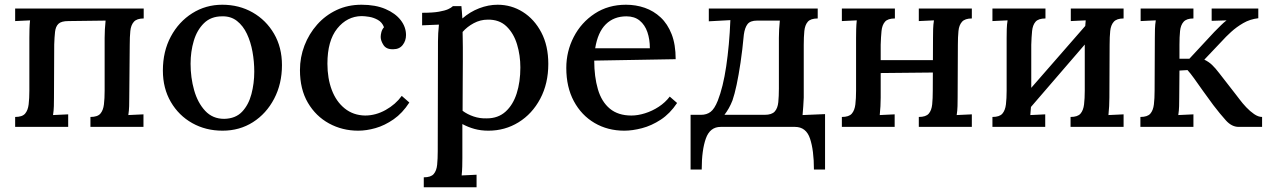

<svg xmlns="http://www.w3.org/2000/svg" viewBox="-20 -536 5362 811"><path d="M44 0V-42Q74 -42 86 -56Q98 -70 101 -95Q104 -120 104 -153V-376Q104 -394 104.5 -413Q105 -432 107 -450L44 -447V-500H587V-458Q558 -458 545.5 -444Q533 -430 530.5 -405Q528 -380 528 -347L526 -124Q526 -106 525.5 -87.5Q525 -69 522 -50L586 -53V0H362V-42Q392 -42 404 -56Q416 -70 419 -95Q422 -120 422 -153V-376Q422 -394 423 -412Q424 -430 426 -449L269 -447Q239 -447 227 -435.5Q215 -424 212.5 -401.5Q210 -379 209 -348L208 -124Q208 -106 207.5 -87.5Q207 -69 204 -50L268 -53V0Z M920 16Q849 16 792 -16Q735 -48 701.5 -105.5Q668 -163 668 -238Q668 -319 701.5 -381.5Q735 -444 792 -480Q849 -516 919 -516Q990 -516 1047 -483.5Q1104 -451 1137.5 -393.5Q1171 -336 1171 -261Q1171 -182 1138 -119Q1105 -56 1048.5 -20Q992 16 920 16ZM927 -34Q975 -35 1002.5 -64Q1030 -93 1042 -138.5Q1054 -184 1054 -233Q1054 -276 1046.5 -317.5Q1039 -359 1023 -393Q1007 -427 981 -447.5Q955 -468 918 -467Q871 -467 841.5 -438Q812 -409 798.5 -363.5Q785 -318 785 -267Q785 -208 800 -155Q815 -102 846.5 -68Q878 -34 927 -34Z M1493 16Q1426 16 1370 -14.5Q1314 -45 1280.5 -102Q1247 -159 1247 -240Q1247 -294 1266 -343.5Q1285 -393 1319.5 -432Q1354 -471 1401.5 -493.5Q1449 -516 1507 -516Q1566 -516 1608 -498Q1650 -480 1672.5 -451Q1695 -422 1695 -388Q1695 -364 1681 -346Q1667 -328 1641 -328Q1612 -327 1600 -345.5Q1588 -364 1588 -380Q1588 -389 1591 -400.5Q1594 -412 1602 -421Q1594 -442 1576 -452Q1558 -462 1539 -465Q1520 -468 1507 -468Q1446 -467 1404.5 -415.5Q1363 -364 1363 -267Q1363 -205 1381.5 -156Q1400 -107 1436 -78Q1472 -49 1522 -48Q1567 -48 1609 -71.5Q1651 -95 1677 -131L1709 -103Q1680 -58 1642.5 -32Q1605 -6 1566.5 5Q1528 16 1493 16Z M1770 255V213Q1800 213 1812 199Q1824 185 1826.5 160Q1829 135 1829 102L1830 -361Q1830 -377 1831 -395.5Q1832 -414 1834 -432Q1817 -431 1798 -430.5Q1779 -430 1763 -429V-482Q1808 -482 1833.5 -486.5Q1859 -491 1872.5 -497Q1886 -503 1893 -510H1929Q1930 -500 1931 -486Q1932 -472 1933 -458Q1965 -486 2004 -501Q2043 -516 2082 -516Q2140 -516 2188.5 -485.5Q2237 -455 2266.5 -399Q2296 -343 2296 -266Q2296 -183 2262 -119Q2228 -55 2170.5 -19.5Q2113 16 2043 16Q2011 16 1984 8.5Q1957 1 1933 -12V131Q1933 149 1932.5 167.5Q1932 186 1930 205Q1946 204 1962.5 203.5Q1979 203 1993 202V255ZM2036 -36Q2084 -36 2115.5 -64.5Q2147 -93 2162.5 -141.5Q2178 -190 2178 -251Q2178 -302 2164 -348.5Q2150 -395 2119.5 -424.5Q2089 -454 2040 -453Q2009 -453 1981 -438Q1953 -423 1934 -401Q1934 -388 1934.5 -373Q1935 -358 1935 -335.5Q1935 -313 1935 -278.5Q1935 -244 1934.5 -192.5Q1934 -141 1934 -68Q1954 -53 1980.5 -44Q2007 -35 2036 -36Z M2617 16Q2547 16 2491.5 -16.5Q2436 -49 2404 -108.5Q2372 -168 2372 -249Q2372 -319 2403.5 -380Q2435 -441 2492 -478.5Q2549 -516 2624 -516Q2666 -516 2703.5 -503Q2741 -490 2770.5 -462.5Q2800 -435 2817 -391.5Q2834 -348 2834 -286L2490 -280Q2490 -212 2505.5 -159Q2521 -106 2556 -77Q2591 -48 2647 -48Q2674 -48 2704.5 -57.5Q2735 -67 2762.5 -85Q2790 -103 2809 -128L2840 -101Q2810 -56 2771 -30.5Q2732 -5 2691.5 5.5Q2651 16 2617 16ZM2494 -332H2725Q2725 -370 2714.5 -400.5Q2704 -431 2682 -449Q2660 -467 2626 -467Q2573 -467 2539 -433.5Q2505 -400 2494 -332Z M2897 180V-51H2941Q2965 -51 2981.5 -63.5Q2998 -76 3012 -111Q3023 -139 3032 -175.5Q3041 -212 3047.5 -256Q3054 -300 3058.5 -349Q3063 -398 3065 -451L2974 -446V-500H3434V-458Q3404 -458 3392 -444Q3380 -430 3377.5 -405Q3375 -380 3375 -347V-124Q3374 -106 3373 -87.5Q3372 -69 3370 -50L3465 -54V180H3418Q3418 99 3401.5 49.5Q3385 0 3338 0H3024Q2979 0 2961.5 49Q2944 98 2944 180ZM3040 -51H3210Q3240 -51 3252.5 -65Q3265 -79 3267.5 -104.5Q3270 -130 3270 -162V-376Q3270 -394 3271 -412Q3272 -430 3274 -449H3178Q3149 -449 3137.5 -434Q3126 -419 3122 -390Q3116 -325 3108 -271.5Q3100 -218 3091.5 -178Q3083 -138 3074 -112Q3067 -94 3058.5 -79Q3050 -64 3040 -51Z M3760 -458Q3730 -458 3718 -444Q3706 -430 3703.5 -405Q3701 -380 3700 -347V-124Q3700 -106 3699 -87.5Q3698 -69 3696 -50L3759 -53V0H3536V-42Q3566 -42 3578 -56Q3590 -70 3593 -95Q3596 -120 3596 -153V-376Q3596 -394 3596.5 -413Q3597 -432 3599 -450L3536 -447V-500H3760ZM4085 -458Q4056 -458 4043.5 -444Q4031 -430 4028.5 -405Q4026 -380 4026 -347L4025 -124Q4025 -106 4024.5 -87.5Q4024 -69 4021 -50L4085 -53V0H3861V-42Q3891 -42 3903 -56Q3915 -70 3917.5 -95Q3920 -120 3920 -153L3921 -376Q3921 -394 3921.5 -413Q3922 -432 3925 -450L3861 -447V-500H4085ZM3655 -282H3954V-230L3655 -227Z M4396 -458Q4366 -458 4354 -444Q4342 -430 4339.5 -405Q4337 -380 4336 -347V-124Q4336 -106 4335 -87.5Q4334 -69 4332 -50Q4348 -51 4364.5 -51.5Q4381 -52 4395 -53V0H4172V-42Q4202 -42 4214 -56Q4226 -70 4229 -95Q4232 -120 4232 -153V-376Q4232 -394 4232.5 -413Q4233 -432 4236 -450Q4220 -449 4203 -448.5Q4186 -448 4172 -447V-500H4396ZM4576 -440 4613 -407 4313 -59 4274 -94ZM4726 -458Q4697 -458 4684.5 -444Q4672 -430 4669.5 -405Q4667 -380 4667 -347L4666 -124Q4666 -106 4665 -87.5Q4664 -69 4662 -50Q4678 -51 4695 -51.5Q4712 -52 4726 -53V0H4502V-42Q4532 -42 4544 -56Q4556 -70 4559 -95Q4562 -120 4562 -153V-376Q4562 -394 4563 -413Q4564 -432 4566 -450Q4550 -449 4533.5 -448.5Q4517 -448 4503 -447V-500H4726Z M4797 0V-42Q4827 -42 4839 -56Q4851 -70 4854 -95Q4857 -120 4857 -153L4858 -376Q4858 -394 4858.5 -413Q4859 -432 4862 -450Q4846 -449 4829 -448.5Q4812 -448 4798 -447V-500H5021V-458Q4992 -458 4979.5 -444Q4967 -430 4964.5 -405Q4962 -380 4962 -347V-288H5004L5109 -401Q5125 -417 5137 -429Q5149 -441 5161 -450L5098 -448V-500H5295V-459Q5260 -455 5231.5 -438.5Q5203 -422 5180 -401Q5157 -380 5141 -362L5067 -284Q5086 -275 5100 -261.5Q5114 -248 5130 -227L5200 -137Q5205 -131 5216.5 -115.5Q5228 -100 5244 -83Q5260 -66 5277.5 -54Q5295 -42 5311 -42V0H5212Q5183 0 5158.5 -27Q5134 -54 5105 -92Q5081 -124 5061 -152.5Q5041 -181 5024.5 -204Q5008 -227 4996 -240L4962 -238L4961 -124Q4961 -106 4960.5 -87.5Q4960 -69 4957 -50Q4973 -51 4989.5 -51.5Q5006 -52 5021 -53V0Z"/></svg>

Font: Lora Medium
Style: Regular
Weight: 500
Designer: Olga Karpushina, Alexei Vanyashin (Cyrillic)
Foundry: Cyreal
Version: Version 3.004